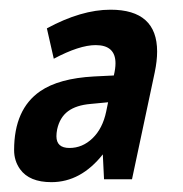

<svg xmlns="http://www.w3.org/2000/svg" viewBox="-20 -742 373 392"><path d="M75.7 -684.1Q146 -722.2 205.6 -722.2Q300.8 -722.2 300.8 -636.7Q300.8 -617.7 295.9 -594.2L249.5 -376H192.4L189.9 -426.8Q145 -370.1 85 -370.1Q40 -370.1 21 -396.5Q8.8 -413.6 8.8 -435.5Q8.8 -519 62 -555.7Q100.1 -582 171.9 -585.9L212.4 -587.9Q215.8 -602.1 215.8 -612.8Q215.8 -649.9 175.3 -649.9Q142.1 -649.9 89.8 -622.1ZM95.2 -463.9Q95.2 -439.9 121.8 -439.9Q148.4 -439.9 168.9 -459.7Q189.5 -479.5 196.8 -514.2L200.7 -533.2L165 -529.8Q135.7 -527.3 118.9 -514.9Q102.1 -502.4 96.7 -478Q95.2 -470.2 95.2 -463.9Z"/></svg>

Font: Open Sans Hebrew Condensed
Style: Bold Italic
Weight: 700
Width: 3
Italic angle: -12°
Foundry: Ascender Corporation, Yanek Iontef
Version: Version 2.001;PS 002.001;hotconv 1.0.70;makeotf.lib2.5.58329